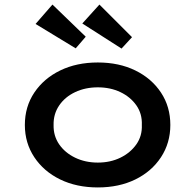

<svg xmlns="http://www.w3.org/2000/svg" viewBox="-20 -812 856 842"><path d="M409 10Q316 10 244 -25Q172 -60 130.5 -122.5Q89 -185 89 -264Q89 -344 130.5 -406Q172 -468 244 -503Q316 -538 409 -538Q502 -538 573.5 -503Q645 -468 686 -406Q727 -344 727 -264Q727 -185 686 -122.5Q645 -60 573.5 -25Q502 10 409 10ZM409 -99Q464 -99 508 -120.5Q552 -142 578 -179Q604 -216 602 -264Q604 -313 578 -350Q552 -387 508 -408Q464 -429 409 -429Q354 -429 309.5 -408Q265 -387 239.5 -349.5Q214 -312 215 -264Q214 -216 239.5 -179Q265 -142 309.5 -120.5Q354 -99 409 -99ZM513 -599 341 -709 416 -792 559 -649ZM312 -600 136 -707 210 -792 356 -651Z"/></svg>

Font: Lexend Giga Medium
Style: Regular
Weight: 500
Designer: Bonnie Shaver-Troup, Thomas Jockin
Foundry: Lexend
Version: Version 1.007